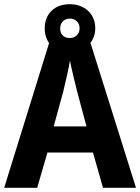

<svg xmlns="http://www.w3.org/2000/svg" viewBox="-20 -899 671 919"><path d="M473 0H631L413 -694C427 -712 436 -736 436 -764C436 -834 383 -879 314 -879C242 -879 194 -834 194 -763C194 -735 202 -711 215 -693L0 0H158L207 -169H425ZM314 -717C284 -717 268 -736 268 -763C268 -792 288 -810 314 -810C341 -810 361 -792 361 -763C361 -736 341 -717 314 -717ZM349 -462 394 -294H237L283 -462C293 -503 308 -567 315 -609C322 -570 340 -498 349 -462Z"/></svg>

Font: Noto Sans Khmer SemiCondensed
Style: Bold
Weight: 700
Width: 4
Designer: Danh Hong and the Monotype Design Team
Foundry: Monotype Imaging Inc.
Version: Version 2.004